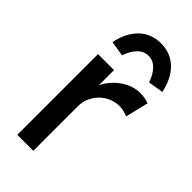

<svg xmlns="http://www.w3.org/2000/svg" viewBox="-240 -824 883 883"><g transform="rotate(45 202.0 -382.5)"><path d="M72 0V-525H176V-360L166 -400Q177 -438 203.5 -469Q230 -500 264.5 -518Q299 -536 336 -536Q353 -536 368.5 -533Q384 -530 393 -526L366 -414Q354 -419 339.5 -422.5Q325 -426 311 -426Q284 -426 259.5 -415.5Q235 -405 216.5 -386.5Q198 -368 187 -343.5Q176 -319 176 -290V0ZM80 -611Q94 -682 136 -723.5Q178 -765 242 -765Q306 -765 348 -723.5Q390 -682 404 -611L330 -599Q317 -638 294.5 -661Q272 -684 242 -684Q212 -684 189.5 -661Q167 -638 154 -599Z"/></g></svg>

Font: Mach
Style: Regular
Weight: 400
Version: Version 1.002